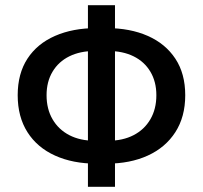

<svg xmlns="http://www.w3.org/2000/svg" viewBox="-20 -696 780 738"><path d="M350 -67Q260 -67 191.5 -98Q123 -129 85.5 -188Q48 -247 48 -330Q48 -413 85.5 -470.5Q123 -528 191.5 -558Q260 -588 350 -588H390Q480 -588 548 -558Q616 -528 654 -470.5Q692 -413 692 -330Q692 -247 654 -188Q616 -129 548 -98Q480 -67 390 -67ZM344 -155H396Q452 -155 493.5 -176.5Q535 -198 558 -237.5Q581 -277 581 -330Q581 -382 558 -420.5Q535 -459 493.5 -479.5Q452 -500 396 -500H344Q288 -500 246.5 -479.5Q205 -459 182 -420.5Q159 -382 159 -330Q159 -277 182 -237.5Q205 -198 246.5 -176.5Q288 -155 344 -155ZM318 22V-676H422V22Z"/></svg>

Font: Source Sans 3 SemiBold
Style: Regular
Weight: 600
Designer: Paul D. Hunt
Foundry: Adobe
Version: Version 3.046;hotconv 1.0.118;makeotfexe 2.5.65603